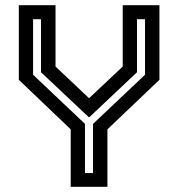

<svg xmlns="http://www.w3.org/2000/svg" viewBox="-20 -720 687 740"><path d="M252.5 0V-221.5L52.5 -412.5V-700H194V-463.5L328 -337H318.5L453 -463.5V-700H594.5V-412.5L394 -221.5V0ZM307.5 -53H338.5V-242.5L539 -432V-646H508V-441.5L324.5 -268.5H322L138 -441.5V-646H107.5V-432L307.5 -242.5Z"/></svg>

Font: Tourney Thin SemiBold
Style: Regular
Weight: 600
Version: Version 1.015